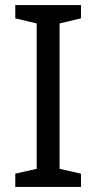

<svg xmlns="http://www.w3.org/2000/svg" viewBox="-20 -734 379 754"><path d="M298 0H40V-52L124 -71V-642L40 -662V-714H298V-662L214 -642V-71L298 -52Z"/></svg>

Font: Noto Sans Tamil Supplement
Style: Regular
Weight: 400
Designer: Ek Type
Foundry: Ek Type
Version: Version 2.001; ttfautohint (v1.8.4.7-5d5b)